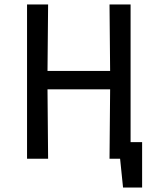

<svg xmlns="http://www.w3.org/2000/svg" viewBox="-20 -716 713 866"><path d="M535 130 514 -75H621V130ZM102 0V-696H197L194 -365L151 -396H519L477 -365L474 -696H569V0H474L477 -344L519 -313H151L194 -344L197 0Z"/></svg>

Font: Ruda Medium
Style: Regular
Weight: 500
Version: Version 2.001